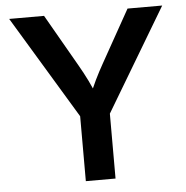

<svg xmlns="http://www.w3.org/2000/svg" viewBox="-52 -779 804 830"><g transform="rotate(-5 350.0 -364.0)"><path d="M287.1 0V-281.7L18.1 -727.5H169.4L299.8 -500Q319.8 -465.3 336.2 -431.9Q352.5 -398.4 370.1 -355H335.4Q352.5 -398.9 368.9 -432.6Q385.3 -466.3 404.3 -500L531.7 -727.5H682.1L416 -281.7V0Z"/></g></svg>

Font: Inter 20pt SemiBold
Style: Regular
Weight: 600
Version: Version 4.001;git-66647c0bb